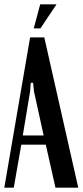

<svg xmlns="http://www.w3.org/2000/svg" viewBox="-25 -873 384 893"><path d="M115 -699H181L339 0H233L188 -200H74L39 0H-5ZM115 -448 81 -243H178L133 -448L129 -488H118ZM132 -741 162 -853H238L163 -741Z"/></svg>

Font: Moniqa Paragraph
Style: Bold
Weight: 700
Designer: Rajesh Rajput
Foundry: Rajesh Rajput
Version: Version 1.000